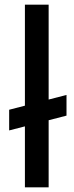

<svg xmlns="http://www.w3.org/2000/svg" viewBox="-20 -797 315 817"><path d="M263 -393V-305L19 -242V-330ZM86 -777H187V0H86Z"/></svg>

Font: Reem Kufi Fun
Style: Regular
Weight: 400
Designer: Khaled Hosny
Version: Version 1.005